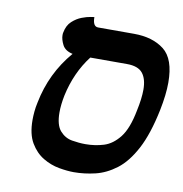

<svg xmlns="http://www.w3.org/2000/svg" viewBox="-69 -624 669 700"><g transform="rotate(10 266.0 -274.0)"><path d="M249 11Q225 11 194 5.5Q163 0 134.5 -17Q106 -34 87 -66Q68 -98 68 -151Q68 -165 69.5 -181.5Q71 -198 75 -216Q97 -328 170 -413Q142 -419 132 -438.5Q122 -458 122 -474Q122 -481 123 -484Q128 -511 144.5 -526Q161 -541 179.5 -548Q198 -555 211.5 -557Q225 -559 225 -559Q225 -524 245 -524H378Q447 -524 489.5 -491Q532 -458 532 -370Q532 -326 520 -267Q501 -175 471.5 -119.5Q442 -64 405 -36Q368 -8 328 1.5Q288 11 249 11ZM372 -411H236Q186 -346 167 -258Q160 -223 160 -195Q160 -148 178.5 -127Q197 -106 223 -101.5Q249 -97 273 -97Q309 -97 341 -107Q373 -117 398.5 -149.5Q424 -182 437 -250Q442 -273 444.5 -293Q447 -313 447 -329Q447 -369 430 -390Q413 -411 372 -411Z"/></g></svg>

Font: Libertinus Serif Semibold Italic
Style: Regular
Weight: 600
Italic angle: -11.5°
Designer: Philipp H. Poll, Khaled Hosny
Foundry: Caleb Maclennan
Version: Version 7.051;RELEASE